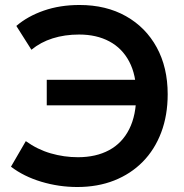

<svg xmlns="http://www.w3.org/2000/svg" viewBox="-20 -735 738 770"><path d="M290 15Q216 15 145.5 -6.2Q75 -27.5 24 -66.5L83.5 -169Q130 -135.5 183.5 -120Q237 -104.5 292.5 -104.5Q365 -104.5 417.5 -132.8Q470 -161 498.2 -217Q526.5 -273 526.5 -356.5Q526.5 -434.5 498.2 -488Q470 -541.5 418.5 -569Q367 -596.5 297.5 -596.5Q239.5 -596.5 191.2 -581.2Q143 -566 106 -535.5L45.5 -631Q91 -670 155.8 -692.5Q220.5 -715 299 -715Q405.5 -715 485 -670.2Q564.5 -625.5 608.5 -545Q652.5 -464.5 652.5 -357Q652.5 -272.5 626.5 -203.8Q600.5 -135 552.5 -86.2Q504.5 -37.5 438 -11.2Q371.5 15 290 15ZM167.5 -312.5V-415H559.5V-312.5Z"/></svg>

Font: Geologica Roman Medium
Style: Regular
Weight: 500
Designer: Sindre Bremnes, Frode Helland
Foundry: Monokrom Skriftforlag AS
Version: Version 1.010;gftools[0.9.28]